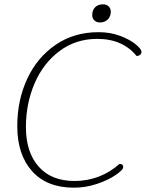

<svg xmlns="http://www.w3.org/2000/svg" viewBox="-20 -859 675 889"><path d="M60 -275Q60 -395 106 -494Q152 -593 237.5 -651.5Q323 -710 436 -710Q491 -710 536 -693Q581 -676 608 -654Q635 -632 635 -619Q635 -610 628.5 -605Q622 -600 612 -600Q582 -638 536 -658.5Q490 -679 430 -679Q331 -679 255.5 -622.5Q180 -566 140 -472.5Q100 -379 100 -271Q100 -154 159 -87.5Q218 -21 325 -21Q385 -21 438 -41.5Q491 -62 533 -100Q553 -100 550 -82Q548 -71 514.5 -48Q481 -25 429 -7.5Q377 10 322 10Q197 10 128.5 -66.5Q60 -143 60 -275ZM407 -789Q407 -812 420.5 -825.5Q434 -839 457 -839Q473 -839 483 -829.5Q493 -820 493 -805Q493 -783 479 -769Q465 -755 443 -755Q427 -755 417 -764.5Q407 -774 407 -789Z"/></svg>

Font: Thasadith
Style: Italic
Weight: 400
Italic angle: -9°
Designer: Cadson Demak Co.,Ltd.
Foundry: Cadson Demak Co.,Ltd.
Version: Version 1.000; ttfautohint (v1.6)